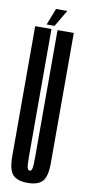

<svg xmlns="http://www.w3.org/2000/svg" viewBox="-89 -800 376 839"><g transform="rotate(10 99.5 -380.0)"><path d="M97.9 5.2Q51.4 5.2 31.8 -16.8Q12.2 -38.8 12.2 -98.2V-675H84.4V-108.5Q84.4 -71.2 87.4 -60.2Q90.4 -49.2 97.9 -49.2Q105.4 -49.2 108.4 -60.2Q111.4 -71.2 111.4 -108.5V-675H183.5V-98.2Q183.5 -38.8 163.9 -16.8Q144.4 5.2 97.9 5.2ZM60.1 -691 88.7 -764.8H138.8L95.3 -691Z"/></g></svg>

Font: Anybody UltraCondensed Thin
Style: Regular
Weight: 100
Width: 1
Designer: Tyler Finck
Foundry: Etcetera Type Company
Version: Version 1.110